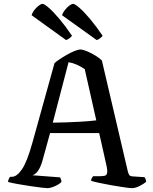

<svg xmlns="http://www.w3.org/2000/svg" viewBox="-20 -977 796 997"><path d="M226 0Q219 0 193.5 -3Q168 -6 135 -11Q102 -16 71 -21.5Q40 -27 22 -32Q22 -40 25.5 -47.5Q29 -55 33 -59H42Q67 -59 93.5 -97Q120 -135 148 -235L263 -649Q271 -657 289 -669Q307 -681 328 -693Q349 -705 368 -712.5Q387 -720 397 -720Q410 -720 431.5 -711Q453 -702 474.5 -689Q496 -676 509 -663L644 -86Q647 -75 651 -68.5Q655 -62 670 -61L730 -57Q732 -53 734.5 -50Q737 -47 739 -33Q728 -23 705.5 -11.5Q683 0 665 0Q654 0 624 -4.5Q594 -9 559 -15Q524 -21 494.5 -27.5Q465 -34 453 -38Q453 -46 457.5 -53.5Q462 -61 464 -62H495Q511 -62 522 -64Q533 -66 536 -77.5Q539 -89 533 -117L495 -286H240L200 -141Q181 -76 148 -67L292 -56Q293 -53 296 -47Q299 -41 299 -32Q286 -19 263.5 -9.5Q241 0 226 0ZM254 -340Q327 -341 389 -344.5Q451 -348 480 -352L420 -618Q378 -647 336 -654ZM323 -769 144 -898Q151 -920 170.5 -938.5Q190 -957 201 -957Q210 -957 234 -936Q258 -915 289.5 -877.5Q321 -840 354 -791Q350 -786 341.5 -779Q333 -772 323 -769ZM482 -769 302 -898Q306 -911 317 -925Q328 -939 340 -948Q352 -957 360 -957Q369 -957 393 -936Q417 -915 448.5 -877.5Q480 -840 513 -791Q509 -786 500 -778.5Q491 -771 482 -769Z"/></svg>

Font: Texturina
Style: Regular
Weight: 400
Designer: Guillermo Torres Carreño
Foundry: Omnibus-Type
Version: Version 1.002; ttfautohint (v1.8.3)